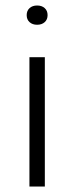

<svg xmlns="http://www.w3.org/2000/svg" viewBox="-20 -678 270 698"><path d="M87 0V-470H143V0ZM115 -588Q98 -588 87.5 -597.5Q77 -607 77 -623Q77 -639 87.5 -648.5Q98 -658 115 -658Q132 -658 142.5 -648.5Q153 -639 153 -623Q153 -607 142.5 -597.5Q132 -588 115 -588Z"/></svg>

Font: Gantari Light
Style: Regular
Weight: 300
Designer: Anugrah Pasau
Foundry: Lafontype
Version: Version 1.000; ttfautohint (v1.8.3)